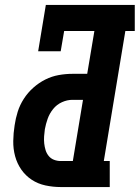

<svg xmlns="http://www.w3.org/2000/svg" viewBox="-20 -755 564 775"><path d="M225 0Q194 0 163.5 -6.5Q133 -13 108 -29.5Q83 -46 66 -70.5Q49 -95 41 -124.5Q33 -154 33.5 -186Q34 -218 39 -249Q43 -277 51.5 -304Q60 -331 76 -356Q92 -381 114.5 -401Q137 -421 163 -434Q189 -447 217 -452Q245 -457 272 -457H332L361 -630H239L225 -548H134L165 -735H524V-630H486L399 -105H423V0ZM274 -105 315 -352H272Q251 -352 230 -342.5Q209 -333 194.5 -315Q180 -297 172.5 -276Q165 -255 161 -233Q159 -219 158 -204.5Q157 -190 158.5 -176Q160 -162 164 -149Q168 -136 176.5 -125.5Q185 -115 198 -110Q211 -105 225 -105Z"/></svg>

Font: Iosevka Slab Extrabold Oblique
Style: Regular
Weight: 800
Italic angle: -9°
Monospace: yes
Designer: Belleve Invis
Foundry: Belleve Invis
Version: Version 11.1.1; ttfautohint (v1.8.3)